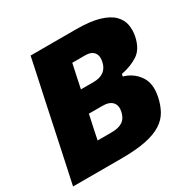

<svg xmlns="http://www.w3.org/2000/svg" viewBox="-159 -865 1009 1017"><g transform="rotate(-30 345.0 -356.5)"><path d="M299 0H4Q16.5 -56.5 27.5 -109.2Q38.5 -162 53.5 -231L105 -474.5Q120 -543.5 131.8 -598.8Q143.5 -654 156 -713H432Q520 -713 573.8 -697Q627.5 -681 654.5 -653.8Q681.5 -626.5 687.5 -592.5Q693.5 -558.5 686 -522.5Q671.5 -454.5 629 -426.5Q586.5 -398.5 526.5 -387L523 -373Q581 -356.5 614 -309Q647 -261.5 631 -185.5Q622 -141 602.5 -106.2Q583 -71.5 546.2 -48Q509.5 -24.5 449.5 -12.2Q389.5 0 299 0ZM328 -569.5Q321.5 -539 314.5 -506.2Q307.5 -473.5 298.5 -430.5L297.5 -424.5H373.5Q454.5 -424.5 468.5 -495Q476 -529 460 -549.2Q444 -569.5 408 -569.5ZM238.5 -146H324Q367 -146 391.2 -162Q415.5 -178 423.5 -215Q431 -250.5 412.8 -271.2Q394.5 -292 353 -292H269L266 -275.5Q257 -234.5 250.5 -204Q244 -173.5 238.5 -146Z"/></g></svg>

Font: Commissioner ExtraBold
Style: Italic
Weight: 800
Italic angle: -12°
Designer: Kostas Bartsokas
Foundry: Kostas Bartsokas
Version: Version 1.000; ttfautohint (v1.8.3)